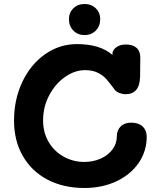

<svg xmlns="http://www.w3.org/2000/svg" viewBox="-20 -934 782 958"><path d="M712 -252Q712 -179 671.5 -120.5Q631 -62 560 -29Q489 4 401 4Q297 4 217.5 -37.5Q138 -79 94 -155.5Q50 -232 50 -332Q50 -438 91.5 -525.5Q133 -613 205 -663.5Q277 -714 364 -714Q479 -714 541 -660V-665Q541 -684 560 -698Q579 -712 608 -712Q642 -712 661 -695.5Q680 -679 680 -648L679 -552Q677 -464 607 -464Q591 -464 575.5 -470Q560 -476 552 -487Q526 -522 510 -540Q494 -558 468 -571Q442 -584 404 -584Q353 -584 304.5 -550Q256 -516 225.5 -458.5Q195 -401 195 -333Q195 -273 222.5 -226Q250 -179 297.5 -152.5Q345 -126 401 -126Q444 -126 481 -142Q518 -158 540.5 -187.5Q563 -217 563 -254Q563 -284 582 -303Q601 -322 635 -322Q671 -322 691.5 -303Q712 -284 712 -252ZM324 -838Q324 -871 346 -892.5Q368 -914 402 -914Q436 -914 458 -892.5Q480 -871 480 -838Q480 -804 458 -781.5Q436 -759 402 -759Q368 -759 346 -781.5Q324 -804 324 -838Z"/></svg>

Font: Mali
Style: Bold
Weight: 700
Designer: Kitiyaporn Chalermlarp | Katatrad Aksorn Co.,Ltd.
Foundry: Cadson Demak Co.,Ltd.
Version: Version 1.000; ttfautohint (v1.6)